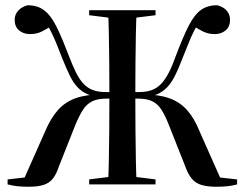

<svg xmlns="http://www.w3.org/2000/svg" viewBox="-20 -703 933 732"><path d="M320 0V-19L424 -32H469L573 -19V0ZM320 -645V-664H573V-645L469 -632H424ZM392 0Q394 -40 395 -93Q396 -146 396.5 -203.5Q397 -261 397 -313V-357Q397 -409 396.5 -464.5Q396 -520 395 -572Q394 -624 392 -664H501Q499 -624 498 -572Q497 -520 496.5 -464.5Q496 -409 496 -357V-313Q496 -261 496.5 -203.5Q497 -146 498 -93Q499 -40 501 0ZM687 -67 624 -226Q610 -262 596 -284Q582 -306 561.5 -316.5Q541 -327 507 -327H449V-352H509Q538 -352 558.5 -359.5Q579 -367 594.5 -383.5Q610 -400 623.5 -426Q637 -452 650 -489Q678 -563 699.5 -605Q721 -647 746 -665Q771 -683 808 -683Q821 -680 832 -673Q843 -666 850 -654.5Q857 -643 857 -627Q857 -601 840 -587Q823 -573 799 -573Q774 -573 754 -583Q734 -593 721 -602L747 -626Q731 -607 719.5 -584.5Q708 -562 698 -536Q688 -510 675 -479Q661 -442 647.5 -415Q634 -388 617.5 -370.5Q601 -353 578.5 -343.5Q556 -334 524 -331L525 -343Q585 -343 625.5 -328.5Q666 -314 693.5 -283Q721 -252 741 -202L824 -15L777 -31L884 -19V0Q866 5 847 7Q828 9 805 9Q770 9 747.5 2Q725 -5 711 -22Q697 -39 687 -67ZM204 -67Q195 -39 181.5 -22Q168 -5 146 2Q124 9 89 9Q65 9 46.5 7Q28 5 9 0V-19L116 -31L69 -15L152 -202Q173 -252 200.5 -283Q228 -314 268 -328.5Q308 -343 368 -343L369 -331Q337 -334 314.5 -343.5Q292 -353 275.5 -370.5Q259 -388 246 -415Q233 -442 218 -479Q206 -510 195.5 -536Q185 -562 173.5 -584.5Q162 -607 147 -626L173 -602Q159 -593 139.5 -583Q120 -573 94 -573Q70 -573 53 -587Q36 -601 36 -627Q36 -643 43.5 -654.5Q51 -666 62 -673Q73 -680 85 -683Q113 -683 133.5 -673Q154 -663 171 -641Q188 -619 205 -581.5Q222 -544 243 -489Q257 -452 270 -426Q283 -400 298.5 -383.5Q314 -367 334.5 -359.5Q355 -352 384 -352H445V-327H386Q352 -327 331 -316.5Q310 -306 296 -284Q282 -262 267 -226Z"/></svg>

Font: Source Serif 4 60pt SemiBold
Style: Regular
Weight: 600
Version: Version 4.004;hotconv 1.0.116;makeotfexe 2.5.65601